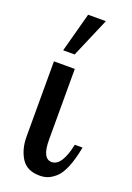

<svg xmlns="http://www.w3.org/2000/svg" viewBox="-146 -804 593 865"><g transform="rotate(20 150.5 -372.0)"><path d="M47 -139V-500H147V-160Q147 -70 192 -70Q241 -70 264 -179H301Q290 -120 273.5 -80.5Q257 -41 236.5 -23.5Q216 -6 199 0Q182 6 162 6Q100 6 73.5 -37Q47 -80 47 -139ZM69 -561 120 -750H205L124 -561Z"/></g></svg>

Font: Lobster Two
Style: Regular
Weight: 400
Designer: Pablo Impallari
Foundry: Pablo Impallari. www.impallari.com
Version: Version 1.006